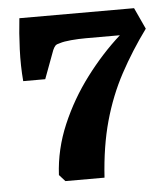

<svg xmlns="http://www.w3.org/2000/svg" viewBox="-43 -543 510 582"><g transform="rotate(-5 212.0 -252.0)"><path d="M233 -426Q210 -426 187.5 -424Q165 -422 153 -418Q143 -416 139 -412Q135 -408 131 -399L99 -313H32Q28 -360 30 -410Q32 -460 37 -504H386L416 -439Q370 -376 335 -311Q300 -246 279 -170.5Q258 -95 252 0H133L115 -20Q119 -98 150.5 -172Q182 -246 231 -311Q280 -376 336 -426Z"/></g></svg>

Font: Rasa
Style: Regular
Weight: 400
Designer: Anna Giedrys (Yrsa+Rasa design), David Brezina (Yrsa art-direction, Rasa art-direction, design)
Foundry: Rosetta Type Foundry
Version: Version 2.004